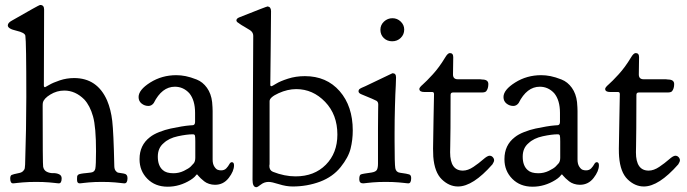

<svg xmlns="http://www.w3.org/2000/svg" viewBox="-20 -739 2791 780"><path d="M293 -7.8V-14.6Q293 -19.5 293.5 -22.5Q293.9 -25.4 296.4 -27.8Q298.8 -30.3 301.3 -31.2Q303.7 -32.2 309.1 -33.2Q314.5 -34.2 318.8 -34.7Q323.2 -35.2 332.5 -36.1Q341.8 -37.1 349.6 -38.1Q364.3 -40 367.2 -53.7Q370.1 -67.4 370.1 -125Q370.1 -222.7 357.9 -266.1Q345.7 -309.6 322.3 -335Q286.1 -371.1 241.2 -371.1Q210.9 -371.1 184.6 -355Q158.2 -338.9 154.3 -322.3Q153.3 -318.4 153.3 -308.6Q153.3 -68.4 155.3 -61.5Q158.2 -46.9 170.4 -41Q182.6 -35.2 195.8 -35.6Q209 -36.1 219.7 -31.2Q230.5 -26.4 230.5 -14.6Q230.5 5.9 218.8 5.9Q217.8 5.9 212.9 5.4Q208 4.9 199.2 3.9Q190.4 2.9 179.7 2Q168.9 1 154.8 0.5Q140.6 0 127 0Q112.3 0 98.1 0.5Q84 1 72.8 2Q61.5 2.9 52.7 3.9Q43.9 4.9 39.1 5.4Q34.2 5.9 33.2 5.9Q21.5 5.9 21.5 -13.7Q21.5 -25.4 27.3 -28.3Q33.2 -31.2 57.6 -36.1Q68.4 -38.1 74.2 -44.4Q80.1 -50.8 80.6 -55.2Q81.1 -59.6 82 -70.3Q86.9 -221.7 86.9 -344.7V-348.6Q86.9 -570.3 83 -593.8Q81.1 -606.4 46.4 -614.3Q11.7 -622.1 11.7 -635.7Q11.7 -646.5 28.3 -655.3Q138.7 -718.8 142.6 -718.8H143.6Q159.2 -718.8 159.2 -700.2L158.2 -391.6Q158.2 -384.8 163.1 -384.8Q164.1 -384.8 179.7 -394Q195.3 -403.3 223.1 -412.6Q251 -421.9 281.2 -421.9Q375 -421.9 415 -331.1Q430.7 -293.9 436 -247.6Q441.4 -201.2 444.3 -66.4Q444.3 -52.7 449.2 -45.9Q454.1 -39.1 460 -37.6Q465.8 -36.1 481.4 -34.2Q498 -32.2 498 -15.6Q498 5.9 485.4 5.9Q484.4 5.9 479.5 5.4Q474.6 4.9 465.8 3.9Q457 2.9 446.8 2Q436.5 1 421.9 0.5Q407.2 0 393.6 0Q379.9 0 366.2 0.5Q352.5 1 341.8 2Q331.1 2.9 322.8 3.9Q314.5 4.9 309.6 5.4Q304.7 5.9 303.7 5.9Q293 5.9 293 -7.8Z M543 -344.7Q543 -374 590.3 -403.8Q637.7 -433.6 696.3 -433.6Q714.8 -433.6 734.4 -429.7Q753.9 -425.8 778.8 -416Q803.7 -406.2 820.8 -382.3Q837.9 -358.4 841.8 -324.2Q843.8 -300.8 843.8 -288.1V-90.8Q843.8 -73.2 850.6 -62.5Q857.4 -51.8 864.3 -49.3Q871.1 -46.9 877.9 -46.9Q891.6 -46.9 899.4 -55.2Q907.2 -63.5 911.6 -71.8Q916 -80.1 921.9 -80.1Q930.7 -80.1 930.7 -67.4Q930.7 -43.9 909.2 -16.1Q887.7 11.7 853.5 11.7Q840.8 11.7 829.1 7.8Q817.4 3.9 809.6 -2.4Q801.8 -8.8 795.4 -14.6Q789.1 -20.5 785.2 -25.4L782.2 -29.3Q781.2 -29.3 781.2 -29.8Q781.2 -30.3 780.3 -30.3Q778.3 -30.3 777.3 -28.3Q776.4 -26.4 770.5 -20.5Q764.6 -14.6 753.9 -7.8Q710 19.5 661.1 19.5Q610.4 19.5 578.6 -12.7Q546.9 -44.9 546.9 -91.8V-92.8Q546.9 -149.4 588.9 -181.6Q603.5 -193.4 627 -202.6Q650.4 -211.9 673.3 -216.8Q696.3 -221.7 716.8 -225.1Q737.3 -228.5 751 -229.5L764.6 -230.5Q772.5 -232.4 772.5 -244.1V-280.3Q772.5 -332 749 -360.4Q724.6 -386.7 690.4 -386.7Q637.7 -386.7 604.5 -320.3Q595.7 -308.6 583 -308.6Q567.4 -308.6 555.2 -318.4Q543 -328.1 543 -344.7ZM684.6 -35.2Q707 -35.2 727.1 -44.9Q747.1 -54.7 754.9 -62.5Q762.7 -70.3 767.6 -76.2Q773.4 -84 773.4 -98.6V-123V-164.1Q773.4 -182.6 772 -188Q770.5 -193.4 763.7 -193.4Q739.3 -193.4 702.6 -185.5Q666 -177.7 644.5 -157.2Q621.1 -137.7 621.1 -102.5Q621.1 -65.4 641.6 -47.9Q655.3 -35.2 684.6 -35.2Z M1078.1 -394.5Q1078.1 -388.7 1083 -388.7Q1085 -388.7 1101.6 -398.9Q1118.2 -409.2 1149.9 -419.4Q1181.6 -429.7 1218.8 -429.7Q1306.6 -429.7 1359.9 -368.7Q1413.1 -307.6 1413.1 -209Q1413.1 -170.9 1404.3 -135.3Q1395.5 -99.6 1363.8 -60.1Q1332 -20.5 1280.3 -1Q1227.5 18.6 1168.9 18.6Q1142.6 18.6 1113.3 9.3Q1084 0 1071.3 0Q1053.7 0 1040 10.7Q1026.4 21.5 1021.5 21.5Q1005.9 21.5 1005.9 -8.8Q1005.9 -67.4 1007.3 -301.3Q1008.8 -535.2 1008.8 -593.8Q1008.8 -607.4 996.1 -616.2Q989.3 -620.1 982.4 -624.5Q975.6 -628.9 971.2 -631.3Q966.8 -633.8 961.9 -636.7Q957 -639.6 954.6 -641.6Q952.1 -643.6 949.2 -645.5Q946.3 -647.5 944.8 -648.4Q943.4 -649.4 942.4 -650.9Q941.4 -652.3 940.9 -653.8Q940.4 -655.3 940.4 -656.2Q940.4 -664.1 953.1 -668.9Q1063.5 -712.9 1067.4 -712.9Q1081.1 -710.9 1081.1 -693.4Q1081.1 -660.2 1079.6 -533.2Q1078.1 -406.2 1078.1 -394.5ZM1350.6 -192.4Q1350.6 -273.4 1300.8 -325.2Q1251 -377 1183.6 -377Q1148.4 -377 1111.8 -360.4Q1075.2 -343.8 1075.2 -328.1V-72.3Q1075.2 -71.3 1074.7 -68.8Q1074.2 -66.4 1074.2 -65.4Q1074.2 -46.9 1088.9 -41Q1135.7 -22.5 1180.7 -22.5Q1256.8 -22.5 1303.7 -69.8Q1350.6 -117.2 1350.6 -192.4Z M1515.6 -121.1Q1515.6 -171.9 1515.6 -215.8Q1515.6 -259.8 1516.1 -284.7Q1516.6 -309.6 1516.6 -314.5Q1516.6 -325.2 1509.3 -329.6Q1502 -334 1449.2 -355.5Q1436.5 -360.4 1436.5 -368.2Q1436.5 -371.1 1438 -374Q1439.5 -377 1442.9 -378.9Q1446.3 -380.9 1449.2 -382.3Q1452.1 -383.8 1457 -385.7Q1461.9 -387.7 1463.9 -388.7Q1573.2 -441.4 1574.2 -441.4H1575.2Q1588.9 -441.4 1588.9 -424.8L1587.9 -392.6Q1585.9 -360.4 1584.5 -306.2Q1583 -252 1583 -198.2V-165Q1583 -72.3 1585.9 -55.7Q1588.9 -39.1 1605.5 -37.1Q1634.8 -33.2 1642.6 -30.3Q1650.4 -27.3 1650.4 -15.6Q1650.4 5.9 1638.7 5.9Q1637.7 5.9 1632.8 5.4Q1627.9 4.9 1619.1 3.9Q1610.4 2.9 1599.6 2Q1588.9 1 1574.7 0.5Q1560.5 0 1546.9 0Q1533.2 0 1518.6 0.5Q1503.9 1 1493.7 2Q1483.4 2.9 1474.6 3.9Q1465.8 4.9 1460.9 5.4Q1456.1 5.9 1455.1 5.9Q1439.5 5.9 1439.5 -10.7Q1439.5 -27.3 1445.8 -30.3Q1452.1 -33.2 1489.3 -38.1Q1506.8 -41 1511.2 -49.3Q1515.6 -57.6 1515.6 -74.2ZM1525.4 -618.2Q1525.4 -637.7 1540 -651.4Q1554.7 -665 1574.2 -665Q1593.8 -665 1607.9 -651.4Q1622.1 -637.7 1622.1 -619.1Q1622.1 -598.6 1607.9 -585Q1593.8 -571.3 1573.2 -571.3Q1552.7 -571.3 1539.1 -584.5Q1525.4 -597.7 1525.4 -618.2Z M1704.1 -365.2Q1683.6 -365.2 1683.6 -377.9Q1683.6 -383.8 1697.8 -396Q1711.9 -408.2 1738.3 -437Q1764.6 -465.8 1788.1 -504.9Q1798.8 -523.4 1807.6 -523.4Q1821.3 -523.4 1821.3 -506.8Q1821.3 -500 1820.8 -471.7Q1820.3 -443.4 1820.3 -436.5Q1820.3 -417 1839.8 -417H1929.7Q1931.6 -417 1934.6 -416.5Q1937.5 -416 1938.5 -416Q1963.9 -416 1963.9 -397.5Q1963.9 -378.9 1955.1 -368.2Q1950.2 -363.3 1937.5 -363.3H1820.3Q1810.5 -363.3 1810.5 -353.5Q1810.5 -272.5 1810.1 -218.8Q1809.6 -165 1809.1 -146.5Q1808.6 -127.9 1808.6 -120.1Q1808.6 -45.9 1860.4 -45.9Q1880.9 -45.9 1903.3 -61Q1925.8 -76.2 1942.9 -91.3Q1960 -106.4 1968.8 -106.4Q1976.6 -106.4 1981.9 -100.6Q1987.3 -94.7 1987.3 -87.9Q1987.3 -82 1980.5 -71.3Q1901.4 18.6 1840.8 18.6Q1804.7 18.6 1774.9 -10.3Q1745.1 -39.1 1740.2 -102.5Q1739.3 -113.3 1739.3 -134.8Q1739.3 -159.2 1741.2 -253.4Q1743.2 -347.7 1743.2 -356.4Q1743.2 -365.2 1736.3 -365.2Z M2025.4 -344.7Q2025.4 -374 2072.8 -403.8Q2120.1 -433.6 2178.7 -433.6Q2197.3 -433.6 2216.8 -429.7Q2236.3 -425.8 2261.2 -416Q2286.1 -406.2 2303.2 -382.3Q2320.3 -358.4 2324.2 -324.2Q2326.2 -300.8 2326.2 -288.1V-90.8Q2326.2 -73.2 2333 -62.5Q2339.8 -51.8 2346.7 -49.3Q2353.5 -46.9 2360.4 -46.9Q2374 -46.9 2381.8 -55.2Q2389.6 -63.5 2394 -71.8Q2398.4 -80.1 2404.3 -80.1Q2413.1 -80.1 2413.1 -67.4Q2413.1 -43.9 2391.6 -16.1Q2370.1 11.7 2335.9 11.7Q2323.2 11.7 2311.5 7.8Q2299.8 3.9 2292 -2.4Q2284.2 -8.8 2277.8 -14.6Q2271.5 -20.5 2267.6 -25.4L2264.6 -29.3Q2263.7 -29.3 2263.7 -29.8Q2263.7 -30.3 2262.7 -30.3Q2260.7 -30.3 2259.8 -28.3Q2258.8 -26.4 2252.9 -20.5Q2247.1 -14.6 2236.3 -7.8Q2192.4 19.5 2143.6 19.5Q2092.8 19.5 2061 -12.7Q2029.3 -44.9 2029.3 -91.8V-92.8Q2029.3 -149.4 2071.3 -181.6Q2085.9 -193.4 2109.4 -202.6Q2132.8 -211.9 2155.8 -216.8Q2178.7 -221.7 2199.2 -225.1Q2219.7 -228.5 2233.4 -229.5L2247.1 -230.5Q2254.9 -232.4 2254.9 -244.1V-280.3Q2254.9 -332 2231.4 -360.4Q2207 -386.7 2172.9 -386.7Q2120.1 -386.7 2086.9 -320.3Q2078.1 -308.6 2065.4 -308.6Q2049.8 -308.6 2037.6 -318.4Q2025.4 -328.1 2025.4 -344.7ZM2167 -35.2Q2189.5 -35.2 2209.5 -44.9Q2229.5 -54.7 2237.3 -62.5Q2245.1 -70.3 2250 -76.2Q2255.9 -84 2255.9 -98.6V-123V-164.1Q2255.9 -182.6 2254.4 -188Q2252.9 -193.4 2246.1 -193.4Q2221.7 -193.4 2185.1 -185.5Q2148.4 -177.7 2127 -157.2Q2103.5 -137.7 2103.5 -102.5Q2103.5 -65.4 2124 -47.9Q2137.7 -35.2 2167 -35.2Z M2459 -365.2Q2438.5 -365.2 2438.5 -377.9Q2438.5 -383.8 2452.6 -396Q2466.8 -408.2 2493.2 -437Q2519.5 -465.8 2543 -504.9Q2553.7 -523.4 2562.5 -523.4Q2576.2 -523.4 2576.2 -506.8Q2576.2 -500 2575.7 -471.7Q2575.2 -443.4 2575.2 -436.5Q2575.2 -417 2594.7 -417H2684.6Q2686.5 -417 2689.5 -416.5Q2692.4 -416 2693.4 -416Q2718.8 -416 2718.8 -397.5Q2718.8 -378.9 2710 -368.2Q2705.1 -363.3 2692.4 -363.3H2575.2Q2565.4 -363.3 2565.4 -353.5Q2565.4 -272.5 2564.9 -218.8Q2564.5 -165 2564 -146.5Q2563.5 -127.9 2563.5 -120.1Q2563.5 -45.9 2615.2 -45.9Q2635.7 -45.9 2658.2 -61Q2680.7 -76.2 2697.8 -91.3Q2714.8 -106.4 2723.6 -106.4Q2731.4 -106.4 2736.8 -100.6Q2742.2 -94.7 2742.2 -87.9Q2742.2 -82 2735.4 -71.3Q2656.2 18.6 2595.7 18.6Q2559.6 18.6 2529.8 -10.3Q2500 -39.1 2495.1 -102.5Q2494.1 -113.3 2494.1 -134.8Q2494.1 -159.2 2496.1 -253.4Q2498 -347.7 2498 -356.4Q2498 -365.2 2491.2 -365.2Z"/></svg>

Font: Goudy Bookletter 1911
Style: Regular
Weight: 400
Version: Version 2010.07.03